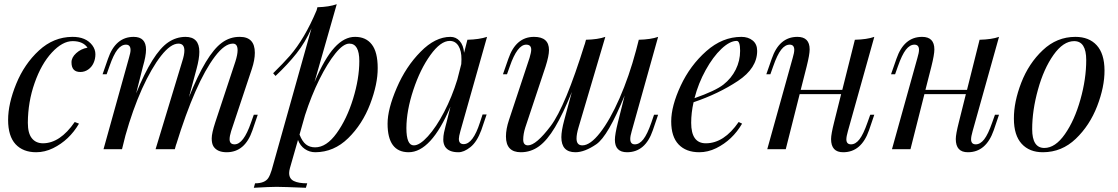

<svg xmlns="http://www.w3.org/2000/svg" viewBox="-20 -701 5250 902"><path d="M357.4 -362.8Q315.9 -362.8 315.9 -407.7Q315.4 -430.7 337.9 -451.2Q360.4 -471.7 391.1 -477.1Q369.6 -507.8 321.3 -507.8Q273.4 -507.8 223.6 -454.1Q173.8 -400.4 142.6 -311Q111.3 -222.2 110.8 -124Q110.8 -75.2 129.4 -51.8Q147.9 -28.3 181.2 -27.8Q262.2 -27.8 331.1 -127.9L351.1 -120.1Q305.7 -42.5 229.5 -4.9Q190.4 14.2 149.9 14.2Q88.4 14.2 53.2 -23.4Q18.1 -61.5 18.1 -137.7Q18.1 -213.9 56.2 -307.1Q94.2 -400.4 163.1 -463.9Q231.9 -527.3 319.8 -527.8Q383.3 -528.3 413.6 -488.3Q428.2 -468.8 428.2 -446.3Q428.2 -423.8 419.4 -404.8Q411.1 -386.2 394.5 -374.5Q377.9 -362.8 357.4 -362.8Z M1106.9 -527.8Q1177.2 -527.8 1177.2 -453.1Q1177.2 -419.4 1163.1 -377L1065.9 -85Q1058.6 -61.5 1058.6 -46.9Q1058.6 -22.9 1082 -22.9Q1124 -22.9 1159.2 -125L1172.4 -162.1H1190.9L1166 -88.9Q1130.9 14.2 1044.9 14.2Q1000.5 14.2 982.9 -13.2Q974.6 -26.4 974.6 -50.8Q974.6 -75.2 991.2 -126L1085.9 -412.1Q1096.2 -444.8 1096.2 -464.8Q1096.2 -496.1 1074.2 -496.1Q1035.6 -496.1 989.7 -435.5Q897.9 -314 807.1 -20L808.1 -24.9L801.3 0H710.9L835.9 -412.1Q846.2 -443.8 846.2 -463.4Q846.2 -496.1 818.4 -496.1Q781.7 -496.1 736.8 -439Q691.9 -381.8 647 -283.2Q603 -184.6 569.3 -64.5L553.2 0H466.3L585.9 -429.2Q593.3 -454.1 593.3 -465.8Q593.3 -491.2 571.8 -491.2Q550.3 -491.2 531.7 -467.8Q513.2 -444.3 494.1 -389.2L481 -352.1H461.9L487.3 -424.8Q522.5 -527.8 607.9 -527.8Q666 -527.8 666 -467.8Q666 -438 651.4 -388.2L619.6 -262.2Q696.8 -452.1 770 -502Q807.1 -527.3 851.1 -527.8Q916.5 -527.8 916.5 -457.5Q916.5 -425.8 903.3 -377L867.7 -244.6Q948.7 -446.3 1022 -500Q1060.1 -528.3 1106.9 -527.8Z M1621.1 -496.1Q1592.8 -496.1 1555.7 -450.2Q1518.6 -404.3 1480.5 -328.1Q1442.4 -251 1413.1 -160.2L1387.2 -68.8Q1399.9 -36.1 1417.5 -22.5Q1435.1 -8.8 1460.4 -8.8Q1513.7 -8.8 1561.5 -75.2Q1609.4 -141.6 1638.7 -236.8Q1668 -332 1668 -414.1Q1668 -496.1 1621.1 -496.1ZM1417 181.2Q1311.5 176.8 1279.3 176.8Q1247.1 176.8 1172.4 181.2L1178.2 160.2Q1223.6 160.2 1240.2 135.7Q1249 122.1 1256.3 98.1L1443.4 -568.4Q1414.1 -502 1373 -450.2Q1332 -398.4 1274.4 -344.2L1263.2 -356.9Q1310.5 -403.3 1341.8 -439Q1411.1 -519 1467.3 -652.3L1471.2 -667Q1525.9 -668.5 1562 -681.2L1457.5 -315.4Q1504.9 -426.8 1551.3 -477.5Q1597.7 -528.3 1648.4 -527.8Q1699.2 -527.8 1726.6 -492.2Q1754.4 -456.5 1754.4 -381.3Q1754.9 -306.6 1718.8 -211.9Q1682.6 -117.2 1615.7 -51.8Q1548.8 13.7 1461.4 14.2Q1434.1 14.2 1412.1 -1Q1390.1 -16.1 1379.9 -43.5L1342.3 87.9Q1338.4 102.1 1338.4 111.8Q1338.4 138.7 1360.4 149.4Q1382.3 160.2 1423.3 160.2Z M1889.2 -99.6Q1889.2 -18.1 1923.8 -18.1Q1951.2 -17.6 1990.2 -60.5Q2029.3 -103.5 2066.4 -174.8Q2103.5 -246.1 2128.4 -327.1L2147 -399.9Q2147.9 -415.5 2147.9 -421.9Q2148.4 -461.9 2133.8 -485.4Q2119.1 -508.8 2092.8 -508.8Q2049.8 -508.8 2002 -442.4Q1954.1 -376 1921.9 -278.8Q1889.6 -181.2 1889.2 -99.6ZM1899.4 14.2Q1800.8 13.7 1800.8 -120.1Q1800.8 -188.5 1843.8 -288.1Q1886.7 -388.2 1956.1 -458Q2024.4 -527.8 2096.2 -527.8Q2122.1 -527.8 2139.6 -508.3Q2157.2 -488.8 2160.2 -453.1L2175.8 -514.2Q2231.4 -515.6 2268.1 -527.8L2143.1 -85.9Q2135.7 -59.6 2135.7 -48.8Q2135.7 -23.9 2158.2 -23.9Q2202.1 -23.9 2234.9 -126L2247.1 -163.1H2266.1L2241.2 -89.8Q2220.7 -34.2 2189.9 -9.8Q2159.2 14.6 2133.3 14.2Q2087.9 14.2 2070.8 -12.2Q2062.5 -26.9 2062.5 -44.4Q2062.5 -62.5 2065.9 -78.1Q2069.3 -93.8 2073.2 -108.4Q2077.1 -123 2078.1 -127L2096.2 -199.7Q2005.4 14.2 1899.4 14.2Z M2925.8 14.2Q2868.7 14.2 2868.7 -44.4Q2868.7 -69.3 2882.8 -126L2914.6 -252.4Q2836.4 -61 2781.5 -23.4Q2726.6 14.2 2683.1 14.2Q2617.2 14.2 2617.2 -56.6Q2617.2 -86.4 2630.9 -137.2L2666.5 -269Q2624 -164.6 2587.4 -103.3Q2550.8 -42 2512.5 -13.9Q2474.1 14.2 2426.8 14.2Q2356.9 14.2 2356.9 -60.1Q2356.9 -94.7 2371.1 -137.2L2467.8 -429.2Q2475.6 -455.1 2475.6 -467.8Q2475.6 -491.2 2452.1 -491.2Q2410.2 -491.2 2375 -389.2L2361.8 -352.1H2342.8L2368.2 -424.8Q2403.3 -527.8 2488.8 -527.8Q2559.1 -527.8 2559.1 -465.8Q2559.1 -438.5 2543 -388.2L2447.8 -102.1Q2438 -71.3 2438 -44.9Q2438 -18.6 2460 -18.1Q2498.5 -18.1 2567.1 -109.1Q2635.7 -200.2 2727.1 -494.1L2726.1 -489.3L2732.9 -514.2Q2789.6 -515.6 2823.7 -527.8L2697.8 -102.1Q2688.5 -70.8 2688.5 -50.3Q2688.5 -18.1 2715.8 -18.1Q2752.9 -18.1 2799.3 -77.6Q2845.7 -137.2 2890.6 -239.5Q2935.5 -341.8 2968.3 -464.8L2981 -514.2Q3037.6 -515.6 3071.8 -527.8L2947.8 -85Q2940.9 -61.5 2940.9 -48.3Q2940.9 -22.9 2962.4 -22.9Q2983.9 -22.9 3002.4 -46.6Q3021 -70.3 3040 -125L3052.7 -162.1H3071.8L3046.9 -88.9Q3011.7 14.2 2925.8 14.2Z M3440.9 -508.8Q3408.7 -508.8 3369.1 -471.4Q3329.6 -434.1 3295.2 -371.8Q3260.7 -309.6 3242.7 -239.7Q3341.3 -274.4 3378.7 -303.7Q3416 -333 3436.5 -374.3Q3457 -415.5 3457 -462.2Q3457 -508.8 3440.9 -508.8ZM3265.1 14.2Q3203.1 14.2 3168.2 -22.2Q3133.3 -58.6 3133.3 -130.6Q3133.3 -202.6 3177.7 -298.1Q3222.2 -393.6 3298.1 -460.7Q3374 -527.8 3462.9 -527.8Q3495.1 -527.8 3516.1 -510.7Q3537.1 -493.7 3537.1 -461.9Q3537.1 -380.9 3446.8 -320.8Q3356.4 -260.7 3238.3 -220.7Q3227.1 -170.9 3227.1 -124Q3227.1 -27.8 3295.9 -27.8Q3381.3 -27.8 3450.2 -127.9L3466.3 -120.1Q3420.9 -42.5 3344.7 -4.9Q3305.7 14.2 3265.1 14.2Z M3941.4 14.2Q3884.3 14.6 3884.3 -47.9Q3884.3 -70.3 3898.4 -126L3931.6 -258.8H3736.8L3671.4 0H3584.5L3704.1 -429.2Q3711.4 -453.6 3711.4 -466.8Q3711.4 -491.2 3689.9 -491.2Q3668.5 -491.2 3649.9 -467.5Q3631.3 -443.8 3612.3 -389.2L3599.1 -352.1H3580.1L3605.5 -424.8Q3640.6 -527.8 3726.1 -527.8Q3783.7 -527.8 3783.7 -468.8Q3783.7 -444.8 3769.5 -388.2L3741.7 -278.8H3937L3996.1 -514.2Q4053.2 -515.6 4087.4 -527.8L3963.4 -85Q3956.1 -59.6 3956.1 -45.9Q3956.5 -22.9 3978 -22.9Q3999.5 -22.9 4017.8 -46.6Q4036.1 -70.3 4055.2 -125L4068.4 -162.1H4087.4L4062.5 -88.9Q4026.4 14.2 3941.4 14.2Z M4527.3 14.2Q4470.2 14.6 4470.2 -47.9Q4470.2 -70.3 4484.4 -126L4517.6 -258.8H4322.8L4257.3 0H4170.4L4290 -429.2Q4297.4 -453.6 4297.4 -466.8Q4297.4 -491.2 4275.9 -491.2Q4254.4 -491.2 4235.8 -467.5Q4217.3 -443.8 4198.2 -389.2L4185.1 -352.1H4166L4191.4 -424.8Q4226.6 -527.8 4312 -527.8Q4369.6 -527.8 4369.6 -468.8Q4369.6 -444.8 4355.5 -388.2L4327.6 -278.8H4522.9L4582 -514.2Q4639.2 -515.6 4673.3 -527.8L4549.3 -85Q4542 -59.6 4542 -45.9Q4542.5 -22.9 4564 -22.9Q4585.4 -22.9 4603.8 -46.6Q4622.1 -70.3 4641.1 -125L4654.3 -162.1H4673.3L4648.4 -88.9Q4612.3 14.2 4527.3 14.2Z M5026.4 -507.8Q4975.1 -507.8 4929.2 -442.9Q4883.3 -377.9 4856.4 -280.3Q4829.1 -182.6 4829.1 -94.2Q4829.1 -5.9 4886.2 -5.9Q4937.5 -5.9 4982.9 -70.8Q5028.3 -135.7 5055.7 -233.4Q5083 -330.1 5083 -418.9Q5083 -507.8 5026.4 -507.8ZM5032.2 -527.8Q5096.2 -527.8 5132.3 -488.3Q5168.5 -448.7 5168.9 -370.6Q5169.4 -293 5134.3 -202.1Q5099.1 -111.3 5033.7 -48.8Q4968.3 13.7 4880.4 14.2Q4816.4 14.6 4779.8 -25.4Q4743.2 -65.4 4743.2 -143.6Q4742.7 -221.7 4777.8 -312.5Q4813 -403.3 4878.9 -465.3Q4944.8 -527.8 5032.2 -527.8Z"/></svg>

Font: PlayfairDisplay-Italic
Style: Italic
Weight: 400
Italic angle: -14°
Designer: Claus Eggers Sørensen
Foundry: Claus Eggers Sørensen
Version: Version 1.002;PS 001.002;hotconv 1.0.70;makeotf.lib2.5.58329